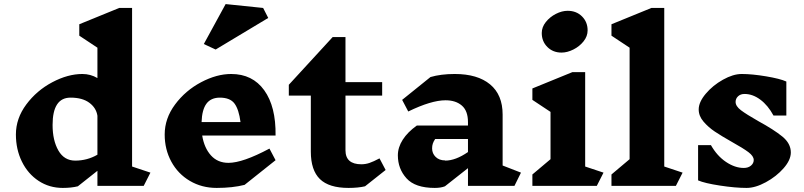

<svg xmlns="http://www.w3.org/2000/svg" viewBox="-20 -912 3944 942"><path d="M685 0H458V-74L362 2Q330 10 288 10Q222 10 169.5 -24.5Q117 -59 87.5 -119Q58 -179 58 -252Q58 -331 109 -399.5Q160 -468 236.5 -508.5Q313 -549 384 -549Q424 -549 458 -529V-678L369 -737V-793L565 -873H628V-95L718 -65ZM458 -153V-344Q452 -383 418 -408Q384 -433 326 -433Q238 -433 238 -299Q238 -223 266.5 -173.5Q295 -124 349 -124Q408 -124 458 -153Z M1332 -247H972Q982 -186 1015 -149.5Q1048 -113 1101 -113Q1171 -113 1302 -183L1332 -126L1180 -5Q1121 10 1043 10Q970 10 911.5 -24.5Q853 -59 820.5 -119Q788 -179 788 -252Q788 -331 839 -399.5Q890 -468 966.5 -508.5Q1043 -549 1114 -549Q1219 -549 1276.5 -469Q1334 -389 1332 -247ZM969 -313H1160Q1152 -375 1130.5 -404Q1109 -433 1058 -433H1059Q1015 -433 993 -403.5Q971 -374 969 -313ZM1296 -824 1038 -669 980 -696 1087 -892 1271 -873Z M1771 2Q1737 10 1690 10Q1594 10 1549.5 -33.5Q1505 -77 1505 -168V-443H1397V-496L1612 -730H1675V-509H1855V-443H1675V-175Q1675 -106 1753 -106Q1773 -106 1792.5 -112.5Q1812 -119 1842 -135L1872 -78Z M2504 0H2276V-87L2163 2Q2143 10 2113 10Q2017 10 1974.5 -37Q1932 -84 1932 -150Q1932 -189 1956 -226.5Q1980 -264 2025 -296H2276V-313Q2276 -368 2246 -394Q2216 -420 2166 -420Q2096 -420 1983 -365L1953 -422L2092 -534Q2143 -549 2211 -549Q2323 -549 2384.5 -498Q2446 -447 2446 -350V-100L2536 -65ZM2276 -166V-230H2115Q2107 -218 2103.5 -207.5Q2100 -197 2100 -184Q2100 -159 2117.5 -142Q2135 -125 2164 -125V-124Q2215 -124 2276 -166Z M2908 0H2592V-56L2681 -131V-363L2592 -422V-478L2788 -558H2851V-95L2941 -65ZM2863 -763Q2863 -734 2843 -709Q2823 -684 2793 -669Q2763 -654 2735 -654Q2693 -654 2665.5 -681.5Q2638 -709 2638 -750Q2638 -779 2658 -804Q2678 -829 2707.5 -844Q2737 -859 2765 -859Q2808 -859 2835.5 -831.5Q2863 -804 2863 -763Z M3296 0H2980V-56L3069 -131V-678L2980 -737V-793L3176 -873H3239V-95L3329 -65Z M3572 -215Q3519 -245 3487 -266.5Q3455 -288 3431.5 -315.5Q3408 -343 3408 -375Q3408 -411 3442.5 -452Q3477 -493 3527 -521Q3577 -549 3619 -549Q3670 -549 3738.5 -537.5Q3807 -526 3838 -512V-345H3775Q3748 -395 3710.5 -423Q3673 -451 3633 -451Q3613 -451 3601 -439.5Q3589 -428 3589 -412Q3589 -391 3615.5 -371Q3642 -351 3700 -318Q3777 -276 3818.5 -242Q3860 -208 3860 -164Q3860 -127 3824.5 -86.5Q3789 -46 3737.5 -18Q3686 10 3643 10Q3588 10 3512.5 -1.5Q3437 -13 3405 -27V-200H3468Q3498 -147 3542 -117.5Q3586 -88 3629 -88Q3651 -88 3664.5 -99.5Q3678 -111 3678 -127Q3678 -146 3652 -165.5Q3626 -185 3572 -215Z"/></svg>

Font: Inknut Antiqua
Style: Bold
Weight: 700
Designer: Claus Eggers Sørensen
Foundry: Claus Eggers Sørensen
Version: Version 1.003; ttfautohint (v1.8.2) -l 8 -r 50 -G 200 -x 14 